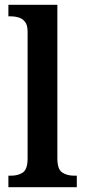

<svg xmlns="http://www.w3.org/2000/svg" viewBox="-20 -780 354 800"><path d="M15 0V-48H26Q56 -48 75.5 -61.5Q95 -75 95 -120V-648Q95 -676 84 -689.5Q73 -703 57 -707.5Q41 -712 26 -712H15V-760H219V-120Q219 -75 239 -61.5Q259 -48 289 -48H300V0Z"/></svg>

Font: Noto Serif Georgian SemiCondensed SemiBold
Style: Regular
Weight: 600
Width: 4
Designer: Monotype Design Team, Akaki Razmadze
Foundry: Google LLC
Version: Version 2.003; ttfautohint (v1.8.4.7-5d5b)